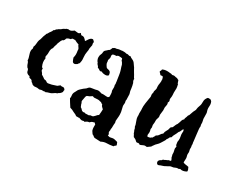

<svg xmlns="http://www.w3.org/2000/svg" viewBox="-90 -869 1435 1190"><g transform="rotate(30 627.5 -274.0)"><path d="M223.6 -131.8 249 -136.7 282.2 -147.5 297.9 -160.2Q299.8 -160.2 303.7 -158.7Q307.6 -157.2 314.9 -158.7Q322.3 -160.2 328.6 -153.8Q335 -147.5 332.5 -143.1Q330.1 -138.7 332 -132.8Q324.2 -118.2 309.6 -111.3Q307.6 -107.4 303.2 -106.4Q298.8 -105.5 293.5 -102.5Q288.1 -99.6 280.8 -93.8Q273.4 -87.9 260.7 -85Q248 -82 237.3 -76.2Q235.4 -79.1 231.9 -77.6Q228.5 -76.2 225.6 -76.2H210.9L196.3 -72.3Q177.7 -76.2 168.5 -73.7Q159.2 -71.3 149.9 -75.7Q140.6 -80.1 141.1 -81.5Q141.6 -83 140.6 -84Q132.8 -86.9 130.4 -91.3Q127.9 -95.7 126 -98.6Q119.1 -102.5 112.3 -103Q105.5 -103.5 103.5 -113.3Q90.8 -115.2 85.9 -120.1Q78.1 -125 76.2 -136.7Q74.2 -148.4 64.5 -153.3Q55.7 -167 53.7 -176.3Q51.8 -185.5 43.9 -192.4Q44.9 -204.1 35.6 -229.5Q26.4 -254.9 35.2 -271.5Q35.2 -276.4 33.2 -284.2Q38.1 -293.9 38.6 -305.2Q39.1 -316.4 40.5 -324.2Q42 -332 43 -335Q47.9 -343.8 50.8 -356.9Q53.7 -370.1 57.6 -378.4Q61.5 -386.7 62.5 -392.6Q66.4 -394.5 69.8 -401.9Q73.2 -409.2 80.1 -417.5Q86.9 -425.8 88.9 -434.6Q93.8 -435.5 96.2 -439.5Q98.6 -443.4 101.6 -447.3Q106.4 -448.2 108.9 -451.7Q111.3 -455.1 119.1 -458.5Q127 -461.9 131.3 -466.8Q135.7 -471.7 143.6 -475.1Q151.4 -478.5 152.8 -480.5Q154.3 -482.4 156.2 -482.4L167 -485.4Q169.9 -485.4 172.9 -484.4Q185.5 -482.4 204.1 -498Q216.8 -497.1 226.6 -495.6Q236.3 -494.1 243.2 -503.9Q248 -502 249.5 -498.5Q251 -495.1 255.9 -493.2Q269.5 -495.1 277.3 -488.8Q285.2 -482.4 292 -473.6Q294.9 -476.6 297.9 -481.4Q300.8 -486.3 306.6 -494.6Q312.5 -502.9 320.3 -506.3Q328.1 -509.8 333 -505.9Q337.9 -502 341.3 -497.6Q344.7 -493.2 342.3 -491.2Q339.8 -489.3 341.8 -484.4L343.8 -472.7Q342.8 -470.7 341.3 -460.9Q339.8 -451.2 338.9 -447.3Q337.9 -443.4 338.9 -440.4Q339.8 -437.5 336.4 -420.4Q333 -403.3 335 -382.8Q336.9 -362.3 335.9 -357.4Q335 -352.5 334 -346.2Q333 -339.8 331.1 -336.9Q326.2 -333 325.7 -331.1Q325.2 -329.1 323.2 -327.1L310.5 -319.3Q295.9 -315.4 290 -327.1Q284.2 -338.9 281.2 -350.6Q288.1 -370.1 282.2 -399.4V-406.2Q282.2 -412.1 275.4 -420.9Q268.6 -429.7 269 -431.2Q269.5 -432.6 268.6 -434.6Q258.8 -437.5 251 -441.4Q243.2 -445.3 235.4 -449.2Q230.5 -447.3 226.6 -448.2Q222.7 -449.2 218.3 -447.8Q213.9 -446.3 212.9 -443.4Q211.9 -440.4 209 -439.5L196.3 -436.5Q182.6 -430.7 182.1 -424.8Q181.6 -418.9 176.8 -414.1Q175.8 -410.2 171.9 -410.2Q168 -410.2 167 -406.2Q162.1 -401.4 160.6 -396.5Q159.2 -391.6 156.2 -385.3Q153.3 -378.9 152.3 -376.5Q151.4 -374 150.9 -369.1Q150.4 -364.3 148.9 -362.3Q147.5 -360.4 146.5 -356Q145.5 -351.6 144 -347.2Q142.6 -342.8 142.6 -339.4Q142.6 -335.9 139.6 -333Q136.7 -330.1 134.3 -321.8Q131.8 -313.5 132.3 -300.3Q132.8 -287.1 129.9 -277.3Q127 -267.6 129.4 -264.6Q131.8 -261.7 133.8 -257.8Q127.9 -230.5 141.6 -202.1Q144.5 -197.3 150.4 -195.3Q148.4 -182.6 153.3 -177.7Q164.1 -166 165 -160.2Q172.9 -156.2 179.2 -151.4Q185.5 -146.5 191.4 -142.6Q206.1 -141.6 210.4 -136.7Q214.8 -131.8 223.6 -131.8Z M686.5 18.6 644.5 16.6Q640.6 16.6 632.8 9.8Q625 2.9 622.1 3.9L609.4 -14.6Q605.5 -26.4 605.5 -37.1V-57.6Q600.6 -60.5 597.7 -66.4Q579.1 -62.5 574.7 -57.6Q570.3 -52.7 567.4 -50.8Q552.7 -50.8 540 -38.1Q535.2 -42 529.3 -39.6Q523.4 -37.1 517.1 -38.1Q510.7 -39.1 507.8 -40.5Q504.9 -42 500 -43.9Q494.1 -42 489.3 -43Q484.4 -43.9 476.6 -43Q470.7 -49.8 450.2 -57.6Q436.5 -66.4 419.9 -70.3Q400.4 -99.6 388.7 -120.1Q391.6 -128.9 389.6 -138.7Q386.7 -155.3 396.5 -169.9Q403.3 -187.5 414.6 -197.8Q425.8 -208 430.7 -212.4Q435.5 -216.8 441.4 -220.2Q447.3 -223.6 452.6 -231Q458 -238.3 466.3 -240.2Q474.6 -242.2 481.4 -242.7Q488.3 -243.2 497.1 -245.1Q505.9 -247.1 508.8 -248Q519.5 -252 542 -243.2Q554.7 -245.1 564.9 -243.7Q575.2 -242.2 588.9 -243.2Q596.7 -248 596.2 -253.9Q595.7 -259.8 595.7 -267.6Q595.7 -275.4 594.7 -279.3L590.8 -292Q592.8 -318.4 587.9 -330.1Q589.8 -338.9 588.9 -339.8Q587.9 -340.8 587.9 -344.2Q587.9 -347.7 586.9 -354.5Q585.9 -361.3 584.5 -370.1Q583 -378.9 580.6 -396Q578.1 -413.1 575.2 -422.4Q572.3 -431.6 570.8 -436.5Q569.3 -441.4 567.4 -446.3Q565.4 -451.2 564.9 -455.6Q564.5 -460 561 -465.8Q557.6 -471.7 555.7 -475.1Q553.7 -478.5 549.8 -481.4Q547.9 -484.4 547.4 -489.3Q546.9 -494.1 543.9 -496.1Q533.2 -498 522.9 -498Q512.7 -498 507.8 -491.2Q489.3 -491.2 481.4 -486.3Q476.6 -479.5 478.5 -472.7Q480.5 -465.8 479.5 -460.4Q478.5 -455.1 477.1 -451.2Q475.6 -447.3 474.6 -443.4Q477.5 -433.6 477.1 -427.7Q476.6 -421.9 481.9 -412.1Q487.3 -402.3 490.2 -399.4Q493.2 -396.5 498.5 -394.5Q503.9 -392.6 507.3 -392.6Q510.7 -392.6 517.6 -387.7Q524.4 -382.8 526.4 -364.3Q520.5 -354.5 503.9 -354.5Q487.3 -354.5 477.5 -361.3Q473.6 -361.3 471.7 -359.9Q469.7 -358.4 464.4 -359.9Q459 -361.3 455.6 -365.2Q452.1 -369.1 444.3 -369.1Q442.4 -376 438 -380.4Q433.6 -384.8 429.7 -389.6Q426.8 -399.4 425.3 -399.4Q423.8 -399.4 423.8 -400.4Q411.1 -418.9 415 -438.5Q415 -442.4 417 -446.8Q418.9 -451.2 420.9 -456.5Q422.9 -461.9 422.9 -467.3Q422.9 -472.7 424.8 -477.1Q426.8 -481.4 430.2 -484.4Q433.6 -487.3 437.5 -490.7Q441.4 -494.1 444.8 -497.6Q448.2 -501 453.1 -502.9Q455.1 -507.8 457.5 -512.2Q460 -516.6 461.9 -522.5Q465.8 -524.4 468.8 -525.4Q471.7 -526.4 473.6 -529.3Q482.4 -528.3 491.2 -531.7Q500 -535.2 508.3 -535.2Q516.6 -535.2 522.5 -537.1H536.1Q543 -537.1 548.8 -535.2Q554.7 -533.2 562.5 -535.2Q567.4 -534.2 572.8 -532.2Q578.1 -530.3 584 -533.2Q588.9 -527.3 602.1 -522Q615.2 -516.6 622.6 -504.9Q629.9 -493.2 633.8 -488.8Q637.7 -484.4 640.6 -478Q643.6 -471.7 647 -466.3Q650.4 -460.9 653.3 -455.6Q656.2 -450.2 660.2 -444.3Q664.1 -438.5 666.5 -432.6Q668.9 -426.8 673.8 -422.9Q670.9 -412.1 680.7 -397.5Q681.6 -393.6 682.1 -390.6Q682.6 -387.7 684.6 -381.3Q686.5 -375 687.5 -363.8Q688.5 -352.5 689.9 -345.2Q691.4 -337.9 692.9 -335Q694.3 -332 695.3 -326.2Q696.3 -320.3 695.8 -311Q695.3 -301.8 696.3 -295.4Q697.3 -289.1 696.3 -286.1Q695.3 -283.2 695.3 -279.3L698.2 -265.6Q698.2 -259.8 697.3 -253.9Q696.3 -248 697.3 -241.2Q698.2 -234.4 701.2 -224.1Q704.1 -213.9 705.6 -204.6Q707 -195.3 707 -188.5V-175.8Q707 -169.9 704.1 -140.6L707 -127.9Q705.1 -117.2 705.1 -90.8L703.1 -79.1Q705.1 -75.2 703.6 -71.3Q702.1 -67.4 702.1 -61.5Q702.1 -55.7 706.5 -50.8Q710.9 -45.9 707 -38.1Q720.7 -32.2 728.5 -35.2Q745.1 -40 756.3 -37.1Q767.6 -34.2 772 -33.2Q776.4 -32.2 778.3 -30.3Q783.2 -18.6 784.7 -14.2Q786.1 -9.8 779.3 -5.9Q772.5 -2 771.5 2.9Q745.1 7.8 725.6 7.8Q706.1 7.8 686.5 18.6ZM515.6 -198.2 504.9 -202.1Q488.3 -189.5 471.7 -184.6Q466.8 -179.7 465.8 -171.9Q464.8 -164.1 462.4 -153.3Q460 -142.6 460.9 -139.6Q466.8 -128.9 466.8 -126Q466.8 -123 470.2 -116.2Q473.6 -109.4 474.6 -105.5Q482.4 -101.6 486.8 -95.7Q491.2 -89.8 497.6 -87.9Q503.9 -85.9 508.8 -87.9Q513.7 -89.8 517.6 -85.9Q521.5 -86.9 528.8 -86.4Q536.1 -85.9 543 -86.9Q548.8 -92.8 556.6 -92.3Q564.5 -91.8 570.3 -95.7Q584 -108.4 586.4 -112.3Q588.9 -116.2 596.7 -120.1Q599.6 -144.5 599.6 -162.1Q593.8 -168.9 588.4 -172.9Q583 -176.8 581.1 -186.5Q577.1 -189.5 573.2 -190.9Q569.3 -192.4 567.4 -196.3Q562.5 -196.3 562 -195.8Q561.5 -195.3 554.7 -198.2Q547.9 -201.2 515.6 -198.2Z M918.9 -216.8 917 -204.1Q922.9 -185.5 919.9 -172.9Q917 -160.2 924.8 -153.3Q929.7 -155.3 933.6 -155.3Q937.5 -155.3 940.9 -156.7Q944.3 -158.2 947.3 -161.6Q950.2 -165 954.1 -165Q956.1 -170.9 959.5 -175.3Q962.9 -179.7 964.8 -186.5Q976.6 -191.4 982.9 -202.1Q989.3 -212.9 999 -219.7Q1000 -233.4 1007.3 -244.6Q1014.6 -255.9 1015.6 -263.2Q1016.6 -270.5 1018.6 -273.9Q1020.5 -277.3 1024.4 -279.3Q1028.3 -281.2 1030.3 -284.2Q1036.1 -297.9 1038.6 -303.7Q1041 -309.6 1045.9 -315.4Q1052.7 -332 1055.7 -343.3Q1058.6 -354.5 1067.4 -360.4Q1066.4 -366.2 1068.4 -370.6Q1070.3 -375 1072.8 -381.8Q1075.2 -388.7 1075.2 -390.6Q1075.2 -392.6 1081.1 -399.4L1091.8 -429.7L1099.6 -445.3Q1101.6 -449.2 1101.6 -455.1Q1102.5 -465.8 1108.4 -480.5Q1114.3 -495.1 1113.3 -513.7Q1112.3 -532.2 1127 -548.8Q1133.8 -550.8 1137.2 -550.3Q1140.6 -549.8 1148.4 -548.8L1156.2 -541Q1163.1 -526.4 1161.6 -510.3Q1160.2 -494.1 1162.6 -483.4Q1165 -472.7 1166 -472.2Q1167 -471.7 1168 -464.8Q1168.9 -458 1168.5 -444.8Q1168 -431.6 1168.9 -422.9Q1169.9 -414.1 1171.9 -409.2Q1174.8 -396.5 1173.8 -391.1Q1172.9 -385.7 1176.8 -373Q1173.8 -364.3 1180.2 -318.8Q1186.5 -273.4 1186 -270Q1185.5 -266.6 1187.5 -259.3Q1189.5 -252 1188.5 -249.5Q1187.5 -247.1 1189.5 -238.8Q1191.4 -230.5 1190.4 -225.6Q1189.5 -220.7 1190.4 -217.8Q1191.4 -214.8 1194.3 -200.2L1193.4 -183.6Q1194.3 -174.8 1196.8 -167.5Q1199.2 -160.2 1198.2 -149.4L1197.3 -127.9Q1205.1 -123 1215.8 -122.1Q1226.6 -121.1 1237.3 -118.2Q1239.3 -111.3 1242.7 -106Q1246.1 -100.6 1245.1 -89.8Q1218.8 -75.2 1200.2 -82L1188.5 -77.1Q1180.7 -79.1 1172.9 -75.2Q1165 -71.3 1158.7 -69.3Q1152.3 -67.4 1147.5 -67.4Q1142.6 -67.4 1136.7 -64.9Q1130.9 -62.5 1122.6 -57.1Q1114.3 -51.8 1104 -47.4Q1093.8 -43 1089.8 -42.5Q1085.9 -42 1074.7 -36.6Q1063.5 -31.2 1057.6 -41Q1051.8 -50.8 1057.1 -59.6Q1062.5 -68.4 1070.3 -69.3Q1074.2 -76.2 1081.1 -80.1Q1090.8 -82 1091.8 -84Q1092.8 -85.9 1098.6 -87.4Q1104.5 -88.9 1105.5 -90.3Q1106.4 -91.8 1109.4 -93.3Q1112.3 -94.7 1117.2 -94.7Q1129.9 -94.7 1122.6 -107.4Q1115.2 -120.1 1116.2 -121.6Q1117.2 -123 1114.7 -128.9Q1112.3 -134.8 1112.8 -140.6Q1113.3 -146.5 1111.8 -154.3Q1110.4 -162.1 1108.4 -169.4Q1106.4 -176.8 1108.9 -184.1Q1111.3 -191.4 1107.4 -193.8Q1103.5 -196.3 1103.5 -199.2L1100.6 -218.8L1102.5 -232.4Q1103.5 -242.2 1101.6 -252.4Q1099.6 -262.7 1098.6 -270.5Q1097.7 -278.3 1098.6 -283.2Q1101.6 -297.9 1093.8 -305.7Q1088.9 -299.8 1085.9 -290.5Q1083 -281.2 1076.2 -275.4Q1068.4 -255.9 1063 -247.6Q1057.6 -239.3 1054.7 -225.6Q1044.9 -220.7 1043 -213.9Q1041 -207 1034.2 -200.2Q1034.2 -194.3 1027.3 -184.1Q1020.5 -173.8 1014.2 -163.1Q1007.8 -152.3 998 -143.6Q988.3 -134.8 983.4 -126Q977.5 -119.1 978 -118.2Q978.5 -117.2 972.7 -111.3L952.1 -96.7Q938.5 -99.6 929.7 -95.7Q920.9 -91.8 913.6 -88.4Q906.2 -85 903.8 -87.9Q901.4 -90.8 897 -91.3Q892.6 -91.8 889.2 -90.3Q885.7 -88.9 881.8 -90.3Q877.9 -91.8 875 -95.2Q872.1 -98.6 867.7 -101.6Q863.3 -104.5 859.4 -106Q855.5 -107.4 851.6 -109.4Q849.6 -113.3 847.7 -116.2Q845.7 -119.1 843.8 -124Q838.9 -129.9 838.9 -132.8Q838.9 -135.7 832 -149.4Q832 -157.2 827.6 -164.1Q823.2 -170.9 824.2 -173.8Q825.2 -176.8 816.9 -198.2Q808.6 -219.7 808.6 -228.5V-242.2Q806.6 -252.9 807.6 -265.1Q808.6 -277.3 807.1 -289.1Q805.7 -300.8 809.1 -326.7Q812.5 -352.5 814.5 -360.4L817.4 -377.9Q817.4 -383.8 815.9 -389.6Q814.5 -395.5 816.9 -402.8Q819.3 -410.2 818.4 -413.1Q817.4 -416 818.4 -419.4Q819.3 -422.9 820.8 -427.2Q822.3 -431.6 823.2 -436Q824.2 -440.4 823.2 -444.3Q822.3 -448.2 822.3 -458Q822.3 -467.8 824.7 -479.5Q827.1 -491.2 825.2 -505.9Q827.1 -508.8 824.7 -511.7Q822.3 -514.6 822.3 -519.5Q819.3 -526.4 814 -525.4Q808.6 -524.4 801.8 -524.4Q799.8 -529.3 794.9 -533.2Q790 -537.1 788.1 -540Q786.1 -543 790.5 -549.3Q794.9 -555.7 793 -559.6Q814.5 -571.3 849.6 -565.4Q854.5 -566.4 860.4 -563.5Q866.2 -560.5 871.1 -563Q876 -565.4 883.8 -563Q891.6 -560.5 896.5 -560.5Q901.4 -560.5 905.3 -557.6Q909.2 -554.7 914.1 -553.7Q918.9 -541 920.4 -535.6Q921.9 -530.3 926.8 -528.3Q923.8 -524.4 925.8 -523.4Q927.7 -522.5 927.7 -517.6L929.7 -503.9L928.7 -472.7Q930.7 -452.1 929.7 -443.4L927.7 -427.7Q927.7 -420.9 929.7 -418Q933.6 -411.1 926.8 -400.4Q931.6 -391.6 929.2 -382.8Q926.8 -374 925.8 -364.3L926.8 -343.8L922.9 -310.5L924.8 -294.9Q922.9 -285.2 919.9 -277.8Q917 -270.5 918 -264.6Q918.9 -258.8 918 -251L916 -233.4Z"/></g></svg>

Font: Mountains of Christmas
Style: Bold
Weight: 700
Designer: Crystal Kluge
Foundry: Font Diner, Inc DBA Tart Workshop
Version: Version 1.002